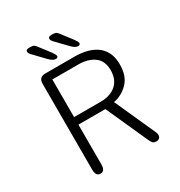

<svg xmlns="http://www.w3.org/2000/svg" viewBox="-184 -914 986 1049"><g transform="rotate(-30 309.5 -389.5)"><path d="M175 -571.5V-334H344.5Q404.5 -334 440.5 -366Q476.5 -398 476.5 -456.5Q476.5 -515.5 438.2 -543.5Q400 -571.5 337 -571.5ZM117 -36V-578Q117 -619 158.5 -619H343Q380.5 -619 415 -611Q449.5 -603 476.8 -584.5Q504 -566 519.8 -535.2Q535.5 -504.5 535.5 -458.5Q535.5 -386 497 -346Q458.5 -306 405 -296L520.5 -39.5Q523.5 -33.5 524.5 -28.8Q525.5 -24 525.5 -19.5Q525.5 -7 518 -0.5Q510.5 6 498.5 6Q482.5 6 475.5 -2.8Q468.5 -11.5 461 -28.5L345 -286.5H175V-36Q175 6 146 6Q117 6 117 -36ZM249 -658.5Q239 -658.5 229.5 -664Q220 -669.5 208.5 -681L141.5 -751Q135.5 -757.5 133.2 -762.5Q131 -767.5 131 -772Q131 -778.5 136.2 -781.8Q141.5 -785 149.5 -785H160Q174.5 -785 182.2 -780Q190 -775 198.5 -762L247.5 -698Q262 -677.5 262 -669.5Q262 -664 257.8 -661.2Q253.5 -658.5 249 -658.5ZM389.5 -658.5Q380 -658.5 370.2 -664Q360.5 -669.5 349.5 -681L282 -751Q271.5 -762.5 271.5 -772Q271.5 -778.5 276.8 -781.8Q282 -785 289.5 -785H300Q315 -785 322.5 -780Q330 -775 339 -762L388 -698Q395.5 -688 399 -681.2Q402.5 -674.5 402.5 -669.5Q402.5 -664 398 -661.2Q393.5 -658.5 389.5 -658.5Z"/></g></svg>

Font: Sono Monospace Light
Style: Regular
Weight: 300
Version: Version 2.112